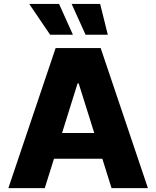

<svg xmlns="http://www.w3.org/2000/svg" viewBox="-20 -977 812 997"><path d="M23.4 0 268.8 -727.3H502.8L748.2 0H559.3L511.4 -152.7H260.3L212.4 0ZM302.2 -286.2H469.5L388.5 -544H382.8ZM131.7 -956.7H286.6L358.7 -796.5H240.4ZM500 -956.7 539.8 -796.5H424.4L351.9 -956.7Z"/></svg>

Font: Inter P Extra Bold
Style: Regular
Weight: 800
Designer: Rasmus Andersson
Foundry: rsms
Version: Version 3.018;git-588b23468